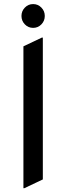

<svg xmlns="http://www.w3.org/2000/svg" viewBox="-20 -936 333 965"><path d="M97.7 9.8V-703.1L190.4 -747.1H195.3V-34.2L102.5 9.8ZM105 -897.9Q122.1 -915.5 146.5 -915.5Q170.9 -915.5 188 -897.9Q205.1 -880.4 205.1 -855.7Q205.1 -831.1 188 -813.5Q170.9 -795.9 146.5 -795.9Q122.1 -795.9 105 -813.5Q87.9 -831.1 87.9 -855.7Q87.9 -880.4 105 -897.9Z"/></svg>

Font: Nova Square
Style: Book
Weight: 400
Designer: Wojciech Kalinowski "wmk69" (wmk69@o2.pl)
Foundry: Wojciech Kalinowski "wmk69" (wmk69@o2.pl)
Version: Version 3.1.0; 2021-05-23